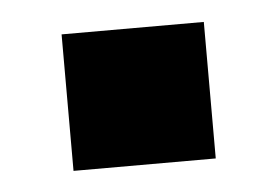

<svg xmlns="http://www.w3.org/2000/svg" viewBox="-28 -406 339 234"><g transform="rotate(-5 141.0 -288.5)"><path d="M54 -205V-372H228V-205Z"/></g></svg>

Font: Chivo Medium ExtraBold
Style: Regular
Weight: 800
Version: Version 2.002